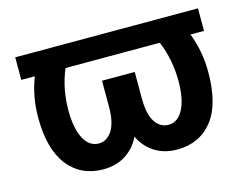

<svg xmlns="http://www.w3.org/2000/svg" viewBox="-82 -679 1058 822"><g transform="rotate(-15 447.0 -267.5)"><path d="M792 -448Q824 -366 824 -273Q824 -132 768 -60Q710 13 611 13Q551 13 508 -16Q467 -44 447 -88Q427 -44 386 -16Q343 13 283 13Q185 13 127 -60Q70 -134 70 -273Q70 -366 102 -448H42V-548H852V-448ZM238 -448Q219 -402 211 -358Q203 -312 203 -271Q203 -189 227 -144Q251 -99 293 -99Q328 -99 352 -134Q375 -171 375 -238V-355H520V-238Q520 -169 542 -134Q565 -99 602 -99Q643 -99 667 -144Q691 -189 691 -271Q691 -312 683 -358Q673 -409 656 -448Z"/></g></svg>

Font: Sinter Bold
Style: Regular
Weight: 700
Foundry: Adobe & rsms
Version: Version 1.000